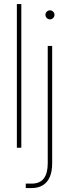

<svg xmlns="http://www.w3.org/2000/svg" viewBox="-20 -748 350 972"><path d="M87.9 0H65.4V-727.5H87.9ZM244.1 -515.6V79.1Q244.1 118.2 232.7 146.2Q221.2 174.3 197.8 189.2Q174.3 204.1 139.6 204.1H110.4V181.6H139.6Q182.1 181.6 201.9 155.3Q221.7 128.9 221.7 79.1V-515.6ZM210 -672.9Q210 -679.2 213.1 -684.3Q216.3 -689.5 221.4 -692.6Q226.6 -695.8 232.9 -695.8Q239.3 -695.8 244.4 -692.6Q249.5 -689.5 252.7 -684.3Q255.9 -679.2 255.9 -672.9Q255.9 -666.5 252.7 -661.4Q249.5 -656.2 244.4 -653.1Q239.3 -649.9 232.9 -649.9Q226.6 -649.9 221.4 -653.1Q216.3 -656.2 213.1 -661.4Q210 -666.5 210 -672.9Z"/></svg>

Font: Intratopia Thin
Style: Regular
Weight: 100
Designer: Rasmus Andersson
Foundry: rsms
Version: Version 3.000;Glyphs 3.2.3 (3260)